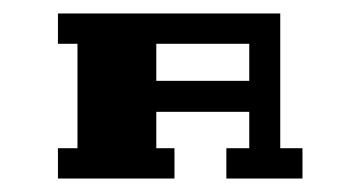

<svg xmlns="http://www.w3.org/2000/svg" viewBox="-20 -681 526 285"><path d="M429 -461V-416H316V-461H350V-515H212V-461H239V-416H66V-461H95V-616H66V-661H396V-461ZM350 -561V-616H212V-561Z"/></svg>

Font: Geostar Fill
Style: Regular
Weight: 400
Designer: Joe Prince
Foundry: Joe Prince
Version: Version 1.002